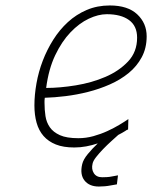

<svg xmlns="http://www.w3.org/2000/svg" viewBox="-20 -529 557 703"><path d="M408 146Q396 148 385 150Q375 152 364 153Q353 154 342 154Q307 154 289.5 132Q272 110 281 72Q285 55 301.5 35Q318 15 338 -4Q317 3 295.5 7Q274 11 252 11Q212 11 184.5 0Q157 -11 139.5 -31Q122 -51 114 -79.5Q106 -108 106 -143Q106 -181 113.5 -223.5Q121 -266 136.5 -306.5Q152 -347 175 -383.5Q198 -420 228.5 -448Q259 -476 297.5 -492.5Q336 -509 382 -509Q448 -509 482.5 -476.5Q517 -444 517 -396Q517 -353 499 -319.5Q481 -286 451 -261.5Q421 -237 382.5 -220Q344 -203 302.5 -192.5Q261 -182 220 -177Q179 -172 144 -171Q143 -165 143 -160.5Q143 -156 143 -152Q143 -127 146.5 -104Q150 -81 162.5 -63Q175 -45 199.5 -34Q224 -23 267 -23Q295 -23 322 -30.5Q349 -38 373 -49Q397 -60 417 -72Q437 -84 450 -93L449 -55Q443 -53 438 -49Q433 -46 427 -42.5Q421 -39 413 -35Q403 -26 387.5 -12Q372 2 357.5 17Q343 32 332 46Q321 60 319 70Q314 90 323.5 105Q333 120 354 120Q361 120 371 119.5Q381 119 390 117Q401 115 412 113ZM149 -207Q199 -207 257.5 -216.5Q316 -226 366 -247.5Q416 -269 449 -304Q482 -339 482 -391Q482 -434 452.5 -455.5Q423 -477 371 -477Q340 -477 305 -460.5Q270 -444 238 -410.5Q206 -377 182 -326.5Q158 -276 149 -207Z"/></svg>

Font: Panefresco 1wt
Style: Italic
Weight: 250
Version: Version 1.000